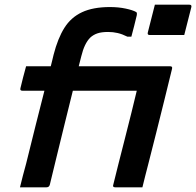

<svg xmlns="http://www.w3.org/2000/svg" viewBox="-20 -797 835 817"><path d="M639 -777H786Q797 -777 794 -766L764 -648H617Q606 -648 609 -659ZM192 -11Q189 0 178 0H65Q71 -25 77.5 -50Q84 -75 91 -100Q113 -190 131.5 -263Q150 -336 169 -411H75Q64 -411 67 -422Q73 -447 78.5 -468.5Q84 -490 91 -515H196Q199 -527 202 -539Q205 -551 208 -564Q226 -634 254 -678.5Q282 -723 329 -745Q376 -767 448 -767Q484 -767 514.5 -760.5Q545 -754 559 -746Q564 -744 562 -732Q557 -710 551 -687Q545 -664 539 -641H522Q500 -652 480.5 -656.5Q461 -661 440 -661Q412 -661 394.5 -655Q377 -649 364 -637Q339 -612 326 -558Q321 -539 315 -515H704Q715 -515 712 -504Q697 -442 679.5 -371.5Q662 -301 644.5 -231Q627 -161 611 -99Q604 -72 598 -48.5Q592 -25 586 0H470Q458 0 462 -11Q470 -44 483 -95.5Q496 -147 511 -205.5Q526 -264 539.5 -318.5Q553 -373 562 -411H290Q273 -343 255 -269.5Q237 -196 220.5 -128.5Q204 -61 192 -11Z"/></svg>

Font: Recursive Sn Lnr St SmB
Style: Italic
Weight: 600
Italic angle: -15°
Version: Version 1.079;hotconv 1.0.112;makeotfexe 2.5.65598; ttfautoh